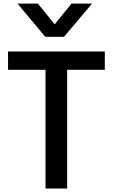

<svg xmlns="http://www.w3.org/2000/svg" viewBox="-20 -1038 637 1085"><path d="M25.4 -643.6V-747.1H572.3V-643.6H359.4V27.3H237.3V-643.6ZM79.1 -1017.6H194.3L289.1 -900.4L383.8 -1017.6H500L341.8 -830.1H235.4Z"/></svg>

Font: GenEi M Gothic v2 Medium
Style: Regular
Weight: 500
Version: Version 2.0